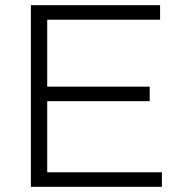

<svg xmlns="http://www.w3.org/2000/svg" viewBox="-20 -720 695 740"><path d="M99 0V-700H597V-644H162V-386H557V-330H162V-56H604V0Z"/></svg>

Font: REM Medium ExtraLight
Style: Regular
Weight: 250
Version: Version 1.005;gftools[0.9.28]